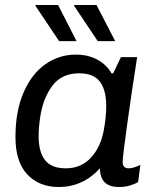

<svg xmlns="http://www.w3.org/2000/svg" viewBox="-20 -740 647 770"><path d="M427 -446H434L465 -511H530Q508 -371 490 -241Q472 -111 472 -90Q472 -65 496 -65Q507 -65 520.5 -69.5Q534 -74 543 -79L534 -10Q521 -2 501 4Q481 10 457 10Q381 10 381 -65Q312 10 216 10Q137 10 89.5 -40.5Q42 -91 42 -190Q42 -294 74.5 -369Q107 -444 162 -482.5Q217 -521 284 -521Q334 -521 371 -500.5Q408 -480 427 -446ZM141 -269Q135 -229 135 -193Q135 -131 160.5 -98Q186 -65 244 -65Q306 -65 345.5 -108.5Q385 -152 397 -222Q406 -272 406 -315Q406 -378 381 -412Q356 -446 297 -446Q227 -446 189.5 -395.5Q152 -345 141 -269ZM287 -575H217L122 -717L123 -720H213ZM442 -575H372L277 -717L278 -720H367Z"/></svg>

Font: Chivo
Style: Italic
Weight: 400
Italic angle: -8.05°
Designer: Hector Gatti
Foundry: Omnibus-Type
Version: Version 1.007